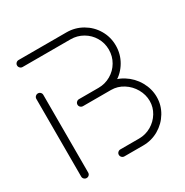

<svg xmlns="http://www.w3.org/2000/svg" viewBox="-127 -624 705 730"><g transform="rotate(-30 225.5 -259.5)"><path d="M49.6 -0.4Q43.3 -0.4 38.7 -4.8Q34.1 -9.3 34.1 -15.6V-356.7Q34.1 -363 38.7 -367.4Q43.3 -371.9 49.6 -371.9Q55.9 -371.9 60.4 -367.4Q64.8 -363 64.8 -356.7V-15.6Q64.8 -9.3 60.4 -4.8Q55.9 -0.4 49.6 -0.4ZM230.4 -274.8H297Q334.1 -274.8 365.7 -255Q397.4 -235.2 415.9 -202.8Q434.4 -170.4 434.4 -134.4Q434.4 -98.5 415.9 -67.6Q397.4 -36.7 365.9 -18.3Q334.4 0 297 0H214.8Q208.5 0 203.9 -4.6Q199.3 -9.3 199.3 -15.6Q199.3 -21.9 203.9 -26.3Q208.5 -30.7 214.8 -30.7H297Q325.9 -30.7 350.4 -45Q374.8 -59.3 389.3 -83.1Q403.7 -107 403.7 -134.4Q403.7 -162.2 389.3 -187.6Q374.8 -213 350.2 -228.5Q325.6 -244.1 297 -244.1H230.4ZM158.5 -259.3Q158.5 -265.6 163.1 -270.2Q167.8 -274.8 174.1 -274.8H260Q288.9 -274.8 313.5 -289.1Q338.1 -303.3 352.4 -327.8Q366.7 -352.2 366.7 -381.5Q366.7 -410.4 352.4 -434.8Q338.1 -459.3 313.5 -473.5Q288.9 -487.8 260 -487.8H49.6Q43.3 -487.8 38.7 -492.4Q34.1 -497 34.1 -503.3Q34.1 -509.6 38.7 -514.1Q43.3 -518.5 49.6 -518.5H260Q297 -518.5 328.7 -500.2Q360.4 -481.9 378.9 -450.4Q397.4 -418.9 397.4 -381.5Q397.4 -344.1 378.9 -312.4Q360.4 -280.7 328.9 -262.4Q297.4 -244.1 260 -244.1H174.1Q167.8 -244.1 163.1 -248.5Q158.5 -253 158.5 -259.3Z"/></g></svg>

Font: 26F Galaxy Hebrew Ultra Light
Style: Regular
Weight: 200
Designer: C₂₉H₂₅N₃O₅
Version: Version 1.000